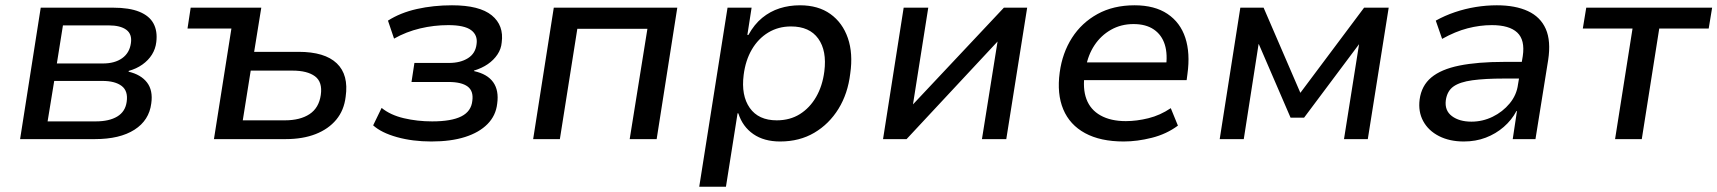

<svg xmlns="http://www.w3.org/2000/svg" viewBox="-20 -526 6494 726"><path d="M56 0 134 -497H407Q469 -497 507 -481.5Q545 -466 560.5 -437Q576 -408 571 -367Q568 -341 554.5 -319.5Q541 -298 518.5 -282Q496 -266 467 -258L466 -255Q513 -244 536 -214Q559 -184 552 -135Q544 -71 488.5 -35.5Q433 0 339 0ZM160 -67H342Q393 -67 423.5 -85.5Q454 -104 459 -141Q465 -182 440 -201Q415 -220 367 -220H185ZM195 -286H369Q414 -286 442 -306Q470 -326 475 -363Q480 -397 457.5 -413.5Q435 -430 391 -430H218Z M789 0 855 -418H689L701 -497H968L941 -330H1109Q1208 -330 1253.5 -286.5Q1299 -243 1287 -160Q1281 -109 1251.5 -73.5Q1222 -38 1173.5 -19Q1125 0 1060 0ZM898 -71H1057Q1115 -71 1150.5 -94.5Q1186 -118 1193 -167Q1200 -216 1171 -237.5Q1142 -259 1086 -259H928Z M1611 9Q1540 9 1481 -7.5Q1422 -24 1391 -52L1423 -118Q1456 -91 1507 -79Q1558 -67 1614 -67Q1687 -67 1724.5 -86Q1762 -105 1766 -145Q1771 -182 1748 -199Q1725 -216 1676 -216H1536L1547 -288H1678Q1721 -288 1749.5 -306Q1778 -324 1782 -359Q1787 -393 1761.5 -412Q1736 -431 1675 -431Q1621 -431 1568.5 -418.5Q1516 -406 1470 -380L1447 -448Q1494 -478 1556.5 -492Q1619 -506 1689 -506Q1793 -506 1839.5 -468Q1886 -430 1877 -365Q1875 -341 1861 -320Q1847 -299 1824.5 -283.5Q1802 -268 1772 -259L1773 -257Q1823 -246 1845 -215Q1867 -184 1860 -134Q1855 -89 1823.5 -57Q1792 -25 1738.5 -8Q1685 9 1611 9Z M1996 0 2074 -497H2541L2463 0H2361L2428 -417H2163L2097 0Z M2624 180 2731 -497H2822L2806 -394H2810Q2832 -434 2862 -458.5Q2892 -483 2928 -494.5Q2964 -506 3005 -506Q3074 -506 3120 -473Q3166 -440 3186 -382Q3206 -324 3195 -248Q3186 -172 3150.5 -114.5Q3115 -57 3059 -24Q3003 9 2930 9Q2869 9 2828.5 -19Q2788 -47 2772 -97L2769 -98L2725 180ZM2917 -71Q2967 -71 3004.5 -94.5Q3042 -118 3066 -159.5Q3090 -201 3097 -256Q3107 -334 3074 -380Q3041 -426 2971 -426Q2923 -426 2885 -403Q2847 -380 2823 -339Q2799 -298 2792 -243Q2782 -165 2815 -118Q2848 -71 2917 -71Z M3319 0 3397 -497H3490L3432 -130H3431L3776 -497H3864L3785 0H3693L3752 -369L3408 0Z M4229 9Q4141 9 4083 -22.5Q4025 -54 4000.5 -112.5Q3976 -171 3987 -252Q3997 -326 4033.5 -383Q4070 -440 4130 -473Q4190 -506 4270 -506Q4346 -506 4394.5 -473.5Q4443 -441 4462 -383Q4481 -325 4470 -246L4467 -223H4059L4069 -290H4410L4388 -268Q4396 -320 4384.5 -357Q4373 -394 4343 -414.5Q4313 -435 4266 -435Q4219 -435 4181 -413.5Q4143 -392 4118.5 -355Q4094 -318 4086 -271L4082 -250Q4073 -192 4088 -151.5Q4103 -111 4141.5 -89.5Q4180 -68 4237 -68Q4278 -68 4322.5 -79Q4367 -90 4407 -117L4434 -51Q4391 -19 4335.5 -5Q4280 9 4229 9Z M4592 0 4670 -497H4758L4897 -175L5138 -497H5231L5152 0H5062L5119 -359L4911 -81H4860L4740 -359H4739L4683 0Z M5515 9Q5461 9 5421 -11.5Q5381 -32 5361.5 -68Q5342 -104 5348 -150Q5355 -202 5392 -233Q5429 -264 5498 -278Q5567 -292 5668 -292H5750L5740 -229H5666Q5595 -229 5547.5 -222.5Q5500 -216 5476 -199Q5452 -182 5447 -147Q5442 -108 5470 -87Q5498 -66 5544 -66Q5586 -66 5624 -84.5Q5662 -103 5688.5 -135Q5715 -167 5720 -207L5738 -314Q5747 -375 5717 -403Q5687 -431 5621 -431Q5576 -431 5529.5 -419Q5483 -407 5433 -379L5409 -448Q5443 -467 5481.5 -480Q5520 -493 5560 -499.5Q5600 -506 5640 -506Q5710 -506 5757.5 -484Q5805 -462 5825 -416.5Q5845 -371 5834 -299L5786 0H5700L5716 -106H5714Q5696 -72 5666 -46Q5636 -20 5598 -5.5Q5560 9 5515 9Z M6087 0 6153 -418H5965L5978 -497H6454L6441 -418H6254L6188 0Z"/></svg>

Font: Nunito Sans 7pt Medium
Style: Italic
Weight: 500
Italic angle: -9°
Designer: Vernon Adams
Foundry: Vernon Adams
Version: Version 3.101;gftools[0.9.27]